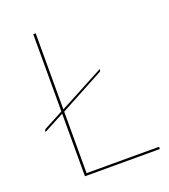

<svg xmlns="http://www.w3.org/2000/svg" viewBox="-130 -794 784 889"><g transform="rotate(-20 262.5 -350.0)"><path d="M148 -325 370 -443V-440Q370 -437 369.2 -434.8Q368.5 -432.5 364 -430L148 -314V-11H505V0H136V-308.5L35 -255V-259Q35 -263 36 -264.8Q37 -266.5 41 -269L136 -319.5V-700H148Z"/></g></svg>

Font: Lato Hairline
Style: Regular
Weight: 250
Designer: Lukasz Dziedzic
Foundry: Lukasz Dziedzic
Version: Version 1.104; Western+Polish opensource